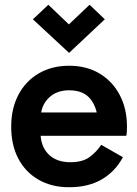

<svg xmlns="http://www.w3.org/2000/svg" viewBox="-20 -776 577 806"><path d="M270 10Q197 10 142 -21.5Q87 -53 57 -110Q27 -167 27 -244Q27 -320 57 -377.5Q87 -435 142 -467.5Q197 -500 270 -500Q344 -500 398.5 -467Q453 -434 483 -376.5Q513 -319 513 -245Q513 -234 512.5 -223.5Q512 -213 510 -206H134V-304H411L391 -257Q391 -319 361.5 -358Q332 -397 270 -397Q216 -397 183 -363.5Q150 -330 150 -274V-221Q150 -162 183.5 -128.5Q217 -95 275 -95Q326 -95 355 -116Q384 -137 405 -168L496 -116Q463 -55 406.5 -22.5Q350 10 270 10ZM270 -554 118 -695 183 -756 301 -643H237L356 -756L420 -695Z"/></svg>

Font: Gabarito SemiBold
Style: Regular
Weight: 600
Designer: Leandro Assis / Alvaro Franca / Felipe Casaprima
Foundry: Naipe Foundry
Version: Version 1.000